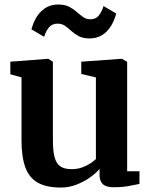

<svg xmlns="http://www.w3.org/2000/svg" viewBox="-20 -832 681 863"><path d="M490.4 9.7Q457.4 9.7 442.4 -4.1Q427.4 -18 427.4 -46V-72.7Q411 -52.9 383.5 -33.7Q356 -14.4 322.5 -1.7Q289 11 254.1 11Q189.7 11 150.8 -10.4Q111.9 -31.8 94.3 -78.7Q76.7 -125.7 76.7 -201.7V-484.1L26.4 -498.2V-554.7L195.9 -567.7H196.9L217.8 -554.3V-202.1Q217.8 -154.2 225.3 -125.7Q232.7 -97.2 250.9 -84.4Q269.2 -71.7 301.5 -71.7Q327.6 -71.7 348.7 -79.3Q369.8 -86.9 385.6 -97.3Q401.4 -107.7 411.1 -116.9V-484.1L345.3 -499.6V-554.7L525.3 -567.7H527.8L551.5 -554.3V-62.1H607L606.7 -5.3Q588.8 -1.5 558.8 4.1Q528.9 9.7 490.4 9.7ZM121.3 -700.2Q135.5 -752.7 166.2 -782.2Q197 -811.7 241.6 -811.7Q271.1 -811.7 290.5 -801.8Q309.8 -791.8 324.4 -778.9Q339.1 -765.9 353.1 -755.8Q367.1 -745.6 386 -745.3Q409.7 -744.9 423.5 -761.7Q437.4 -778.4 445.4 -804.8L502.4 -771.1Q488.2 -718.7 457.9 -689Q427.6 -659.3 382.4 -659.3Q353 -659.3 334 -669.4Q315 -679.6 300.9 -692.5Q286.8 -705.5 272.6 -715.6Q258.4 -725.7 238.4 -725.7Q214 -725.7 200.4 -709.3Q186.8 -692.9 178.3 -666.6Z"/></svg>

Font: Merriweather 7pt Light
Style: Regular
Weight: 300
Designer: Eben Sorkin
Foundry: Eben Sorkin
Version: Version 2.200;gftools[0.9.31]